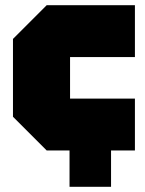

<svg xmlns="http://www.w3.org/2000/svg" viewBox="-20 -580 560 740"><path d="M30 -130V-430L160 -560H500V-360H250V-200H500V0H408V140H248V0H160Z"/></svg>

Font: Tektur Black
Style: Regular
Weight: 900
Designer: Adam Jagosz
Foundry: Adam Jagosz
Version: Version 1.005;gftools[0.9.30]